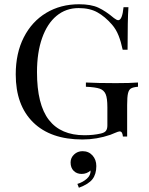

<svg xmlns="http://www.w3.org/2000/svg" viewBox="-20 -642 701 903"><path d="M516 -557Q529 -547 536 -547Q555 -547 561 -608H584Q580 -551 580 -408H557Q549 -446 537.5 -475Q526 -504 507 -526Q474 -564 438 -584Q402 -604 350 -604Q290 -604 246 -567.5Q202 -531 178 -463Q154 -395 154 -303Q154 -150 210 -78Q266 -6 377 -6Q420 -6 454 -14Q472 -18 478.5 -27Q485 -36 485 -52V-138Q485 -180 477 -199Q469 -218 449 -225Q429 -232 384 -234V-254Q438 -251 525 -251Q593 -251 629 -254V-234Q606 -232 596 -226Q586 -220 582 -203Q578 -186 578 -148V0H558Q556 -24 543 -24Q537 -24 521 -17Q505 -10 499 -8Q435 14 368 14Q218 14 136 -66.5Q54 -147 54 -292Q54 -392 92 -466.5Q130 -541 197.5 -581.5Q265 -622 352 -622Q408 -622 442.5 -606Q477 -590 516 -557ZM433 139Q433 177 415 200.5Q397 224 351 241L344 223Q370 215 388.5 198.5Q407 182 406 160Q388 176 364 176Q341 176 326.5 161.5Q312 147 312 122Q312 100 328.5 84.5Q345 69 368 69Q397 69 415 89Q433 109 433 139Z"/></svg>

Font: Playfair Display SC
Style: Regular
Weight: 400
Designer: Claus Eggers Sørensen
Foundry: Claus Eggers Sørensen
Version: Version 1.200; ttfautohint (v1.6)